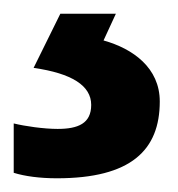

<svg xmlns="http://www.w3.org/2000/svg" viewBox="-26 -20 259 280"><path d="M207 128C207 79 168 51 125 39L143 0H62L23 79C79 87 107 105 107 133C107 160 88 168 58 168C38 168 10 164 -6 160V232C10 237 32 240 57 240C165 240 207 199 207 128Z"/></svg>

Font: Noto Sans Sinhala SemiBold
Style: Regular
Weight: 600
Designer: Jelle Bosma - Monotype Design Team
Foundry: Monotype Imaging Inc.
Version: Version 2.006